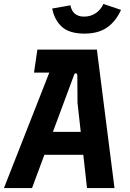

<svg xmlns="http://www.w3.org/2000/svg" viewBox="-36 -951 655 971"><path d="M-16 0 259 -700H454L543 0H404L356 -431L355 -570Q355 -579 348 -580Q341 -581 339 -573L126 0ZM167 -168 212 -284H395L406 -168ZM136 -584 153 -700H278L248 -584ZM391 -781Q315 -781 277 -815.5Q239 -850 228 -908L320 -924Q326 -895 343.5 -881Q361 -867 389 -867Q423 -867 448.5 -884.5Q474 -902 487 -931L576 -901Q550 -843 505.5 -812Q461 -781 391 -781Z"/></svg>

Font: Finlandica SemiBold
Style: Italic
Weight: 600
Italic angle: -8°
Designer: Niklas Ekholm, Juho Hiilivirta, Jaakko Suomalainen
Foundry: Helsinki Type Studio
Version: Version 1.063